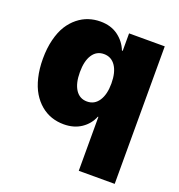

<svg xmlns="http://www.w3.org/2000/svg" viewBox="-136 -667 919 984"><g transform="rotate(20 324.0 -174.5)"><path d="M598 204.5H402V-89.5H399.1Q381.4 -45.8 342 -19.4Q302.6 7.1 247.2 7.1Q211.6 7.1 180 -3.7Q148.4 -14.6 121.4 -37.1Q94.5 -59.7 74.8 -92.3Q55 -125 43.9 -171.2Q32.7 -217.3 32.7 -272.7Q32.7 -330.3 44.6 -377.5Q56.5 -424.7 76.5 -456.7Q96.6 -488.6 124.1 -510.7Q151.6 -532.7 182.2 -542.6Q212.7 -552.6 245.7 -552.6Q303.3 -552.6 342.5 -523.8Q381.7 -495 399.1 -450.3H403.4V-545.5H598ZM406.2 -272.7Q406.2 -333.5 383.2 -367.7Q360.1 -402 319.6 -402Q279.1 -402 256.7 -367.7Q234.4 -333.5 234.4 -272.7Q234.4 -212 256.7 -177.7Q279.1 -143.5 319.6 -143.5Q360.1 -143.5 383.2 -178.3Q406.2 -213.1 406.2 -272.7Z"/></g></svg>

Font: Karasuma Gothic
Style: Black
Weight: 900
Designer: Rasmus Andersson / Ryoko Nishizuka
Foundry: Genbu
Version: Version 1.00